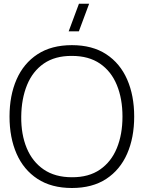

<svg xmlns="http://www.w3.org/2000/svg" viewBox="-20 -972 754 1008"><path d="M394 -807.5H340.5L394.5 -952.5H448ZM357.5 15Q250 15 177 -32.8Q104 -80.5 67 -165Q30 -249.5 30 -360Q30 -470.5 67 -555Q104 -639.5 177 -687.2Q250 -735 357.5 -735Q465 -735 537.8 -687.2Q610.5 -639.5 647.5 -555Q684.5 -470.5 684.5 -360Q684.5 -249.5 647.5 -165Q610.5 -80.5 537.8 -32.8Q465 15 357.5 15ZM357.5 -41.5Q446 -41 505 -81.8Q564 -122.5 593.5 -194.5Q623 -266.5 623 -360Q623 -453.5 593.5 -525.5Q564 -597.5 505 -638Q446 -678.5 357.5 -678.5Q269 -679 210.2 -638.5Q151.5 -598 122 -525.8Q92.5 -453.5 91.5 -360Q90.5 -266.5 120.2 -194.8Q150 -123 209.5 -82.2Q269 -41.5 357.5 -41.5Z"/></svg>

Font: Manrope ExtraLight Light
Style: Regular
Weight: 300
Version: Version 4.504